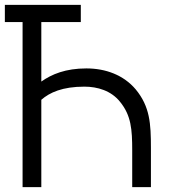

<svg xmlns="http://www.w3.org/2000/svg" viewBox="-20 -770 714 790"><path d="M538.5 -402.1C488.5 -461.5 414.6 -488.5 335.4 -488.5C250 -488.5 192.7 -464.6 150 -434.4V-679.2H312.5V-750H0V-679.2H72.9V0H150V-359.4C184.4 -389.6 237.5 -413.5 327.1 -413.5C381.2 -413.5 437.5 -396.9 474 -351C519.8 -294.8 524 -237.5 524 -151V0H601V-161.5C601 -261.5 596.9 -331.2 538.5 -402.1Z"/></svg>

Font: Manrope3
Style: Regular
Weight: 400
Width: 4
Designer: Mikhail Sharanda
Foundry: Mikhail Sharanda
Version: Version 3.000;PS 003.000;hotconv 1.0.88;makeotf.lib2.5.64775